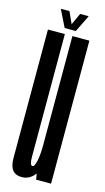

<svg xmlns="http://www.w3.org/2000/svg" viewBox="-112 -734 427 778"><g transform="rotate(15 102.0 -345.0)"><path d="M124.4 0 115.8 -51.5V-600H187.1V0ZM84.2 -600V-217.4Q84.2 -122.2 84.2 -85.8Q84.2 -49.4 95.6 -49.4Q104.8 -49.4 110.3 -76.9Q115.8 -104.4 115.8 -138.8L149.5 -127.3Q149.5 -72.1 126.1 -33.5Q102.7 5.1 64.6 5.1Q13.2 5.1 13.2 -60Q13.2 -125.1 13.2 -219.8V-600ZM77.1 -623.5 41.8 -694.8H78.1L100.4 -645.6L122.8 -694.8H158.8L123.9 -623.5Z"/></g></svg>

Font: Anybody UltraCondensed Thin
Style: Regular
Weight: 100
Width: 1
Designer: Tyler Finck
Foundry: Etcetera Type Company
Version: Version 1.110